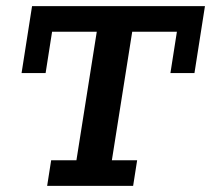

<svg xmlns="http://www.w3.org/2000/svg" viewBox="-20 -603 685 623"><path d="M133 0 146 -83H228L294 -500H149L128 -366H50L84 -583H645L611 -366H533L554 -500H409L343 -83H425L412 0Z"/></svg>

Font: Rokkitt SemiBold
Style: Italic
Weight: 600
Italic angle: -9°
Designer: Vernon Adams
Foundry: Vernon Adams
Version: Version 3.103